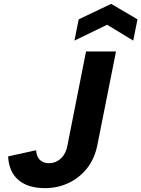

<svg xmlns="http://www.w3.org/2000/svg" viewBox="-20 -966 731 993"><path d="M425 -700H580L484 -218Q470 -146 430.5 -96Q391 -46 334.5 -19.5Q278 7 212 7Q125 7 75.5 -35Q26 -77 22 -157L167 -189Q168 -168 176 -153Q184 -138 199 -130Q214 -122 233 -122Q257 -122 276.5 -133Q296 -144 309.5 -164Q323 -184 328 -210ZM669 -756 534 -838 365 -756 387 -866 555 -946 691 -866Z"/></svg>

Font: Albert Sans ExtraBold
Style: Italic
Weight: 800
Italic angle: -11.25°
Designer: Andreas Rasmussen
Foundry: a.Foundry
Version: Version 1.025